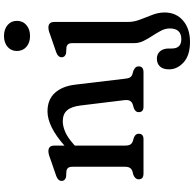

<svg xmlns="http://www.w3.org/2000/svg" viewBox="-25 -714 972 962"><g transform="rotate(-90 461.0 -233.0)"><path d="M212.5 -446.5V-396Q308.5 -481 384 -481Q443 -481 476.8 -443.8Q510.5 -406.5 518 -341L547.5 -93.5Q549 -76 554.2 -67.5Q559.5 -59 570.5 -55.5L588 -50.5Q598.5 -45.5 604 -39.8Q609.5 -34 609.5 -24.5Q609.5 0 580.5 0H407Q380 0 380 -24.5Q380 -40 399 -48L417.5 -53.5Q429 -57 435.5 -65.8Q442 -74.5 440.5 -93.5L413.5 -315Q408 -361 389.2 -382.8Q370.5 -404.5 334 -404.5Q310 -404.5 281.2 -392.2Q252.5 -380 218.5 -349.5L212.5 -344V-93.5Q212.5 -74.5 218.2 -65.8Q224 -57 235 -53.5L253 -48Q272 -40 272 -24.5Q272 0 245 0H72.5Q43.5 0 43.5 -24.5Q43.5 -41 65 -50.5L83.5 -55.5Q94.5 -59 100.5 -67.5Q106.5 -76 106.5 -93.5V-354Q106.5 -370.5 101.2 -377.2Q96 -384 86 -386L55 -388Q35.5 -393.5 35.5 -410Q35.5 -428.5 61 -437.5L136.5 -463.5Q151 -469 162.8 -472.8Q174.5 -476.5 184.5 -476.5Q212.5 -476.5 212.5 -446.5ZM761.5 -568.5Q728 -568.5 707.2 -586.8Q686.5 -605 686.5 -634.5Q686.5 -663 707.2 -681Q728 -699 761.5 -699Q795.5 -699 816.5 -681Q837.5 -663 837.5 -634.5Q837.5 -605 816.5 -586.8Q795.5 -568.5 761.5 -568.5ZM832 -77Q832 -48 843.8 -17.2Q855.5 13.5 867.5 44.2Q879.5 75 879.5 105.5Q879.5 163 839 198Q798.5 233 732 233Q665 233 629.8 201.2Q594.5 169.5 594.5 128Q594.5 98 609 82.5Q623.5 67 648 67Q671.5 67 685.2 83.2Q699 99.5 699 126.5V142Q699 190 746.5 189.5Q799.5 189 799.5 131.5Q799.5 109.5 788.2 88Q777 66.5 762.5 44.5Q748 22.5 737 0.2Q726 -22 726 -45V-354Q726 -370.5 720.8 -377.2Q715.5 -384 705.5 -386L674.5 -388Q655 -393.5 655 -410Q655 -428.5 680.5 -437.5L756 -463.5Q770.5 -469 782.2 -472.8Q794 -476.5 804 -476.5Q832 -476.5 832 -446.5Z"/></g></svg>

Font: Fraunces 9pt SuperSoft
Style: Regular
Weight: 400
Version: Version 1.000;[b76b70a41]